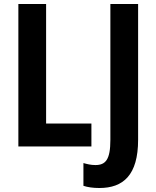

<svg xmlns="http://www.w3.org/2000/svg" viewBox="-20 -734 783 962"><path d="M72 0H438V-115H211V-714H72ZM478 208C597 208 672 144 672 -34V-714H533V-33C533 66 509 93 458 93C435 93 416 88 398 83V197C419 204 446 208 478 208Z"/></svg>

Font: Noto Sans Display SemiCondensed
Style: Bold
Weight: 700
Width: 4
Designer: Monotype Design Team
Foundry: Monotype Imaging Inc.
Version: Version 1.900